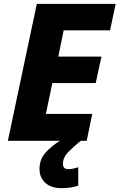

<svg xmlns="http://www.w3.org/2000/svg" viewBox="-20 -734 623 1001"><path d="M21 0 172 -714H583L554 -576H312L284 -439H509L479 -301H253L219 -140H461L432 0ZM301 247Q246 247 216 219Q186 191 186 148Q186 98 215.5 64Q245 30 292 0H401Q364 30 336 58.5Q308 87 308 121Q308 133 315 140.5Q322 148 335 148Q350 148 362.5 145Q375 142 388 138V234Q369 240 348.5 243.5Q328 247 301 247Z"/></svg>

Font: Noto Sans ExtraBold
Style: Italic
Weight: 800
Italic angle: -12°
Designer: Monotype Design Team
Foundry: Monotype Imaging Inc.
Version: Version 2.013; ttfautohint (v1.8.4.7-5d5b)